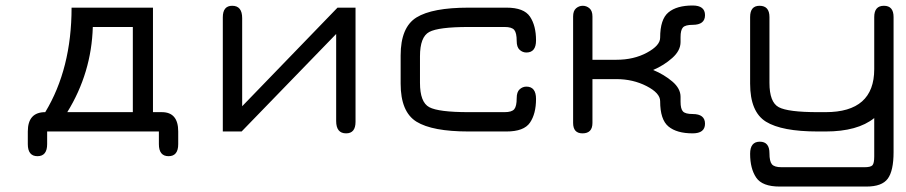

<svg xmlns="http://www.w3.org/2000/svg" viewBox="-20 -478 3293 698"><path d="M151.4 45.9Q151.4 89.8 116.2 89.8Q81.1 89.8 81.1 45.9V0Q81.1 -70.3 144.5 -70.3Q240.2 -228.5 240.2 -450.2H536.1V-70.3H568.4Q627.9 -70.3 627.9 0V45.9Q627.9 89.8 592.8 89.8Q557.6 89.8 557.6 45.9V0H151.4ZM317.4 -379.9Q312.5 -212.9 224.6 -70.3H462.9V-379.9Z M1272.5 -450.2V-35.2Q1272.5 6.8 1238.3 6.8Q1202.1 6.8 1202.1 -38.1V-354.5L858.4 0H790V-415Q790 -457 824.2 -457Q860.4 -457 860.4 -412.1V-91.8L1207 -450.2Z M1821.3 0H1683.6Q1551.8 0 1494.1 -35.6Q1436.5 -71.3 1436.5 -173.8V-276.4Q1436.5 -378.9 1494.1 -414.6Q1551.8 -450.2 1683.6 -450.2H1821.3Q1884.8 -450.2 1906.7 -417.5Q1928.7 -384.8 1928.7 -331.1Q1928.7 -287.1 1893.6 -287.1Q1879.9 -287.1 1869.1 -296.9Q1858.4 -306.6 1858.4 -329.1Q1858.4 -358.4 1849.6 -369.1Q1840.8 -379.9 1814.5 -379.9H1683.6Q1574.2 -379.9 1540.5 -361.8Q1506.8 -343.8 1506.8 -273.4V-176.8Q1506.8 -106.4 1540.5 -88.4Q1574.2 -70.3 1683.6 -70.3H1814.5Q1840.8 -70.3 1849.6 -81.1Q1858.4 -91.8 1858.4 -121.1Q1858.4 -143.6 1869.1 -153.3Q1879.9 -163.1 1893.6 -163.1Q1928.7 -163.1 1928.7 -118.2Q1928.7 -64.5 1906.7 -32.2Q1884.8 0 1821.3 0Z M2220.7 -190.4H2133.8V-31.2Q2133.8 6.8 2097.7 6.8Q2063.5 6.8 2063.5 -31.2V-418Q2063.5 -438.5 2074.2 -447.8Q2085 -457 2098.6 -457Q2112.3 -457 2123 -447.8Q2133.8 -438.5 2133.8 -418V-260.7H2220.7Q2284.2 -260.7 2332 -286.6Q2379.9 -312.5 2379.9 -340.8Q2379.9 -408.2 2410.2 -433.1Q2440.4 -458 2498 -458Q2543 -458 2543 -422.9Q2543 -387.7 2498 -387.7Q2471.7 -387.7 2462.9 -378.4Q2454.1 -369.1 2454.1 -342.8V-325.2Q2454.1 -293.9 2423.8 -267.1Q2393.6 -240.2 2354.5 -223.6Q2394.5 -207 2424.3 -181.6Q2454.1 -156.2 2454.1 -126V-108.4Q2454.1 -82 2462.9 -72.8Q2471.7 -63.5 2498 -63.5Q2543 -63.5 2543 -28.3Q2543 6.8 2498 6.8Q2440.4 6.8 2410.2 -18.1Q2379.9 -43 2379.9 -110.4Q2379.9 -139.6 2330.6 -165Q2281.2 -190.4 2220.7 -190.4Z M3228.5 75.2Q3228.5 142.6 3207.5 171.4Q3186.5 200.2 3129.9 200.2H2814.5Q2751 200.2 2729 167.5Q2707 134.8 2707 81.1Q2707 37.1 2742.2 37.1Q2777.3 37.1 2777.3 79.1Q2777.3 108.4 2786.1 119.1Q2794.9 129.9 2821.3 129.9H3123Q3145.5 129.9 3151.9 122.6Q3158.2 115.2 3158.2 90.8V-48.8Q3097.7 0 2981.4 0H2953.1Q2822.3 0 2764.6 -35.6Q2707 -71.3 2707 -173.8V-416Q2707 -457 2741.2 -457Q2777.3 -457 2777.3 -416V-176.8Q2777.3 -106.4 2811 -88.4Q2844.7 -70.3 2953.1 -70.3H2981.4Q3158.2 -70.3 3158.2 -226.6V-416Q3158.2 -457 3193.4 -457Q3228.5 -457 3228.5 -416Z"/></svg>

Font: Jura
Style: DemiBold
Weight: 600
Version: Version 2.4